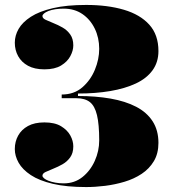

<svg xmlns="http://www.w3.org/2000/svg" viewBox="-20 -743 702 778"><path d="M329 15Q250 15 194.5 2Q139 -11 105 -33.5Q71 -56 55.5 -83.5Q40 -111 40 -139Q40 -169 53.5 -193.5Q67 -218 93.5 -232.5Q120 -247 160 -247Q202 -247 227.5 -231.5Q253 -216 265 -194Q277 -172 277 -150Q277 -123 264.5 -105.5Q252 -88 233.5 -77.5Q215 -67 196 -59.5Q177 -52 164.5 -46Q152 -40 152 -31Q152 -26 158.5 -20.5Q165 -15 176.5 -10.5Q188 -6 204 -3Q220 0 238 0Q282 0 314 -25.5Q346 -51 364 -91Q382 -131 382 -174Q382 -239 373 -276.5Q364 -314 344 -329.5Q324 -345 290 -345H230V-360Q280 -360 313.5 -389Q347 -418 364.5 -460.5Q382 -503 382 -545Q382 -590 364 -627Q346 -664 314 -686Q282 -708 238 -708Q220 -708 204 -705.5Q188 -703 176.5 -698.5Q165 -694 158.5 -688.5Q152 -683 152 -678Q152 -669 164.5 -663Q177 -657 196 -649.5Q215 -642 233.5 -631.5Q252 -621 264.5 -603.5Q277 -586 277 -559Q277 -538 265 -515.5Q253 -493 227.5 -477.5Q202 -462 160 -462Q120 -462 93.5 -476.5Q67 -491 53.5 -515.5Q40 -540 40 -570Q40 -599 55.5 -626Q71 -653 105 -675Q139 -697 194.5 -710Q250 -723 329 -723Q416 -723 482 -703.5Q548 -684 585 -643Q622 -602 622 -536Q622 -491 598 -458Q574 -425 530 -404.5Q486 -384 426.5 -374Q367 -364 296 -364V-354Q368 -354 428 -343.5Q488 -333 531.5 -310.5Q575 -288 598.5 -251.5Q622 -215 622 -164Q622 -121 603.5 -90Q585 -59 554 -38.5Q523 -18 484.5 -6.5Q446 5 406 10Q366 15 329 15Z"/></svg>

Font: Kalnia
Style: Bold
Weight: 700
Designer: Frida Medrano
Foundry: Frida Medrano
Version: Version 1.105